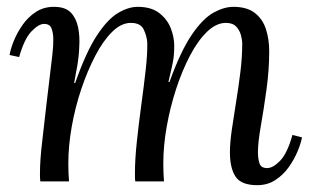

<svg xmlns="http://www.w3.org/2000/svg" viewBox="-20 -531 916 562"><path d="M733 11Q686 11 669.5 -14Q653 -39 653 -85Q653 -113 658.5 -151Q664 -189 671 -232Q678 -275 683.5 -319Q689 -363 689 -403Q689 -415 685 -429Q681 -443 671 -453.5Q661 -464 641 -464Q613 -464 586 -438Q559 -412 536 -368Q513 -324 495.5 -270.5Q478 -217 468 -160.5Q458 -104 458 -53Q458 -38 458.5 -25.5Q459 -13 460 0H376Q375 -7 375 -12.5Q375 -18 375 -26Q375 -64 380.5 -116Q386 -168 393.5 -223Q401 -278 406.5 -327Q412 -376 411 -407Q410 -424 401 -444Q392 -464 363 -464Q335 -464 308.5 -438Q282 -412 259 -368Q236 -324 218 -270.5Q200 -217 190 -160.5Q180 -104 180 -53Q180 -38 180.5 -25.5Q181 -13 182 0H98Q97 -7 97 -12.5Q97 -18 97 -26Q97 -43 98.5 -65.5Q100 -88 104.5 -125.5Q109 -163 116 -226Q123 -285 127 -318Q131 -351 133 -368.5Q135 -386 135.5 -395.5Q136 -405 136 -416Q136 -434 131 -447.5Q126 -461 109 -461Q93 -461 72 -439Q51 -417 36 -364L8 -370Q11 -388 20.5 -411.5Q30 -435 46 -458Q62 -481 85 -496Q108 -511 138 -511Q171 -511 187 -494.5Q203 -478 208.5 -451.5Q214 -425 212 -394Q211 -366 206 -337.5Q201 -309 197 -288H200Q232 -379 263.5 -427Q295 -475 325.5 -493Q356 -511 383 -511Q423 -511 446.5 -492.5Q470 -474 480 -448Q490 -422 490 -397Q490 -369 486 -349Q482 -329 473 -291H476Q509 -382 541.5 -429.5Q574 -477 605 -494Q636 -511 663 -511Q703 -511 726 -493Q749 -475 758.5 -445.5Q768 -416 768 -381Q768 -326 760 -268.5Q752 -211 743.5 -162.5Q735 -114 735 -85Q735 -67 739.5 -53Q744 -39 762 -39Q779 -39 800 -60.5Q821 -82 836 -136L864 -129Q861 -112 851 -88Q841 -64 825 -41.5Q809 -19 786 -4Q763 11 733 11Z"/></svg>

Font: Lora
Style: Italic
Weight: 400
Italic angle: -3°
Designer: Olga Karpushina, Alexei Vanyashin (Cyrillic)
Foundry: Cyreal
Version: Version 3.008